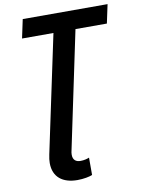

<svg xmlns="http://www.w3.org/2000/svg" viewBox="-101 -782 800 1090"><g transform="rotate(-10 298.5 -237.0)"><path d="M256 240C291 240 326 233 342 226V126C330 131 312 136 292 136C266 136 248 124 248 93C248 85 249 76 252 65L393 -606H574L597 -714H108L85 -606H266L123 69C119 87 117 104 117 118C117 199 171 240 256 240Z"/></g></svg>

Font: Noto Sans SemiBold
Style: Italic
Weight: 600
Italic angle: -12°
Designer: Monotype Design Team
Foundry: Monotype Imaging Inc.
Version: Version 2.013